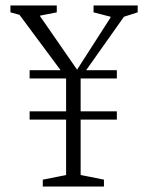

<svg xmlns="http://www.w3.org/2000/svg" viewBox="-20 -680 540 700"><path d="M136 0V-25L221 -42V-244H88V-274H221V-394H88V-424H201L51 -626L18 -635V-660H187V-635L126 -623V-621L261 -426L383 -616V-619L321 -635V-660H482V-635L432 -619L294 -424H406V-394H274V-274H406V-244H274V-42L359 -25V0Z"/></svg>

Font: Spectral ExtraLight
Style: Regular
Weight: 275
Designer: Jean-Baptiste Levee
Foundry: Production Type
Version: Version 2.001